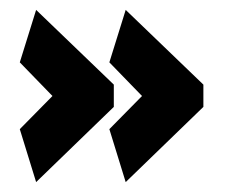

<svg xmlns="http://www.w3.org/2000/svg" viewBox="-20 -441 461 388"><path d="M20 -315 86 -247 20 -180 53 -73 210 -225V-270L53 -421ZM201 -315 267 -247 201 -180 234 -73 391 -225V-270L234 -421Z"/></svg>

Font: Catamaran
Style: Regular
Weight: 900
Designer: Pria Ravichandran
Version: Version 1.001;PS 001.000;hotconv 1.0.70;makeotf.lib2.5.58329